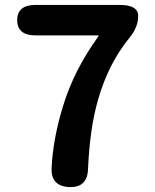

<svg xmlns="http://www.w3.org/2000/svg" viewBox="-20 -761 629 781"><path d="M261 0Q186 -4 190 -79Q196 -200 237 -331Q280 -474 380 -613Q383 -617 378 -617H125Q50 -617 50 -679Q50 -741 125 -741H467Q542 -741 542 -696Q542 -651 508 -609Q421 -503 379 -356Q345 -238 338 -72Q335 3 261 0Z"/></svg>

Font: Resource Han Rounded KR
Style: Bold
Weight: 700
Designer: Cyano Hao (round all glyphs); Ryoko NISHIZUKA 西塚涼子 (kana, bopomofo & ideographs); Paul D. Hunt (Latin, Greek & Cyrillic)
Foundry: Cyano Hao
Version: 0.990